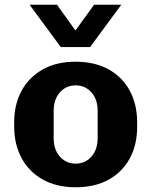

<svg xmlns="http://www.w3.org/2000/svg" viewBox="-20 -782 640 812"><path d="M300 10Q219 10 160.5 -23Q102 -56 71 -114Q40 -172 40 -246V-265Q40 -341 71.5 -398.5Q103 -456 161 -488.5Q219 -521 299 -521Q381 -521 439.5 -488.5Q498 -456 529 -398Q560 -340 560 -265V-246Q560 -169 528.5 -111.5Q497 -54 439 -22Q381 10 300 10ZM300 -90Q340 -90 366.5 -119.5Q393 -149 393 -198V-313Q393 -362 366.5 -391.5Q340 -421 300 -421Q260 -421 233.5 -391.5Q207 -362 207 -313V-198Q207 -149 233.5 -119.5Q260 -90 300 -90ZM493 -762 361 -583H237L105 -762H221L299 -653L378 -762Z"/></svg>

Font: Chivo Mono
Style: Bold
Weight: 700
Monospace: yes
Designer: Hector Gatti
Foundry: Omnibus-Type
Version: Version 1.008; ttfautohint (v1.8.4.7-5d5b)